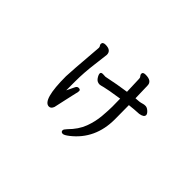

<svg xmlns="http://www.w3.org/2000/svg" viewBox="-106 -844 1213 1213"><g transform="rotate(45 500.0 -237.5)"><path d="M337 20Q355 20 364 -4Q365 -7 369.5 -29Q374 -51 380.5 -79Q387 -107 392 -130.5Q397 -154 399 -161Q401 -168 402 -172.5Q403 -177 403 -185Q403 -197 387 -197Q373 -197 366 -180L342 -130V-210Q342 -288 353.5 -376Q365 -464 365 -470Q365 -510 314 -510Q289 -510 289 -492Q289 -485 293.5 -479.5Q298 -474 298 -466Q278 -220 278 -192Q278 20 337 20ZM521 80Q533 80 560 59Q689 -42 689 -218Q689 -327 688 -344Q730 -349 773 -351Q810 -357 810 -377Q809 -389 794 -402Q779 -415 766 -415Q753 -415 747.5 -413Q742 -411 730.5 -408.5Q719 -406 707 -405.5Q695 -405 687 -404L684 -514Q684 -555 627 -555Q603 -555 603 -540Q603 -531 609.5 -524.5Q616 -518 616 -508L620 -395Q547 -385 457 -366L433 -367Q416 -367 416 -355Q416 -343 429 -324Q442 -305 465 -305Q471 -305 496 -312Q521 -319 620 -334L621 -263Q621 -232 616.5 -177Q612 -122 591.5 -67Q571 -12 520 39Q504 56 504 64Q504 80 521 80Z"/></g></svg>

Font: LXGW WenKai Mono TC
Style: Bold
Weight: 700
Designer: LXGW / Fontworks Inc.
Foundry: LXGW / Fontworks Inc.
Version: Version 1.330